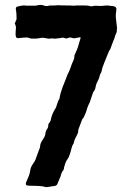

<svg xmlns="http://www.w3.org/2000/svg" viewBox="-20 -756 533 776"><path d="M172 0Q176 0 185 -2Q194 -4 199 -4Q210 -5 213 -15Q224 -43 225 -44Q226 -45 226 -49Q230 -62 236 -68Q237 -69 237.5 -71Q238 -73 238.5 -76Q239 -79 239 -80Q241 -87 245 -99Q247 -104 252 -111.5Q257 -119 258 -121Q258 -123 259 -125Q260 -127 261 -129Q262 -132 264 -138.5Q266 -145 267 -148Q267 -152 269 -156Q271 -167 276 -174Q279 -177 279 -182Q280 -190 292 -212Q297 -221 296 -228Q296 -230 298 -236Q304 -253 312 -273Q313 -275 315 -277.5Q317 -280 318 -281Q322 -290 323 -292Q326 -298 330 -310Q330 -311 331 -314.5Q332 -318 333 -320Q336 -329 340 -337L343 -343L355 -379Q356 -383 362 -391Q366 -399 366 -403Q368 -413 370 -418Q382 -441 383 -450Q383 -452 385 -456Q391 -465 393 -478V-480Q394 -483 400.5 -500Q407 -517 411 -526Q419 -546 420 -548Q422 -553 423 -553Q426 -556 431 -572Q433 -577 436.5 -586.5Q440 -596 441 -598L442 -599V-600Q445 -613 451 -625Q452 -626 452 -628.5Q452 -631 452 -632Q452 -638 453 -641V-643Q451 -655 449 -677Q448 -684 448 -697Q448 -702 450 -714Q453 -728 439 -731Q421 -733 413 -734Q411 -734 407 -733.5Q403 -733 401 -733Q396 -732 385 -732Q364 -734 354 -731Q350 -730 345 -731Q338 -734 317 -734H303H288Q284 -733 276 -733Q266 -734 245.5 -734Q225 -734 215 -735Q213 -735 209 -734.5Q205 -734 203 -734H196Q189 -733 189 -734Q178 -734 173 -732Q167 -731 163 -732Q158 -734 148 -736H138Q128 -734 124 -733H94H87Q75 -736 53 -730Q43 -729 44 -719Q44 -715 45 -713Q47 -702 47 -679Q46 -676 43.5 -670Q41 -664 40 -662V-660Q46 -650 44 -638Q43 -630 43 -614Q43 -612 45 -606Q48 -601 55 -602Q59 -602 66 -603Q73 -604 76 -604H80Q91 -606 102 -601Q104 -600 111 -600H127Q129 -600 134 -601Q139 -602 142 -602Q152 -605 168 -601Q178 -599 184 -600Q190 -602 198 -600Q203 -599 213 -601Q216 -601 219.5 -601.5Q223 -602 227.5 -603Q232 -604 234 -604Q236 -604 242 -602Q248 -599 254 -602Q262 -606 271 -603Q277 -601 279 -601Q282 -602 289.5 -603Q297 -604 301 -605Q304 -606 305 -605Q306 -604 305 -600Q305 -599 304 -596.5Q303 -594 303 -593Q302 -591 301 -586.5Q300 -582 299 -580Q296 -566 290 -553Q289 -550 286.5 -545Q284 -540 283 -537L281 -533Q281 -527 280 -521.5Q279 -516 275.5 -509Q272 -502 271 -499Q268 -489 260 -469L254 -457Q252 -453 251 -450Q251 -448 233 -404Q223 -376 221 -362Q221 -358 220 -356Q215 -351 208 -327Q207 -321 203 -316Q190 -295 186 -275Q184 -264 178 -258Q175 -255 175 -249Q175 -239 168 -231Q166 -228 164 -220Q164 -207 153 -192Q142 -176 142 -164Q142 -159 138 -151Q136 -146 132.5 -136Q129 -126 127 -121Q123 -107 114 -95Q103 -79 102 -66Q102 -61 97 -46Q93 -36 85 -18Q82 -6 93 -6Q101 -5 118 -5Q124 -5 135 -4.5Q146 -4 152 -3L164 0Z"/></svg>

Font: Gutenberg Clean
Style: Regular
Weight: 400
Designer: Nicola Manzari, Bruno Pierini
Foundry: Unio | Creative Solutions
Version: Version 1.001;PS 001.001;hotconv 1.0.88;makeotf.lib2.5.64775